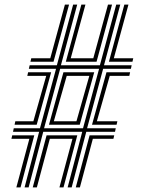

<svg xmlns="http://www.w3.org/2000/svg" viewBox="-20 -820 634 840"><path d="M87.5 0 151.2 -243.5H37L40.2 -258.8H154.8L225.2 -519H106.2L109.8 -534.5H228.8L300 -800H317.8L246.5 -534.5H417L488.5 -800H506.2L435 -534.5H556L552.8 -519H431.2L361 -258.8H486.5L483.2 -243.5H357.5L293.5 0H275.8L339.8 -243.5H169.2L105.2 0ZM172.8 -258.8H343.2L413.5 -519H243.2ZM194.2 -274.2 257.5 -503.8H392.2L328.8 -274.2ZM215.5 -289.5H314.5L370.8 -488.2H272ZM113.2 -550 116.8 -565.2H200L264 -800H282.2L214.2 -550ZM43.8 -274.2 47 -289.5H126L182.2 -488.2H99.5L103 -503.8H203.8L140.5 -274.2ZM51.5 0 108.5 -212.8H30L33.5 -228H130L69.8 0ZM268 -550 336 -800H353.8L289.5 -565.2H388.2L452.5 -800H470.2L402.5 -550ZM123.2 0 183.8 -228H318.2L257.8 0H240L297 -212.8H198L141.2 0ZM456.5 -550 524 -800H542L478 -565.2H563L559.5 -550ZM382.5 -274.2 445.8 -503.8H549.2L545.8 -488.2H460.2L403.8 -289.5H493.5L490 -274.2ZM311.5 0 372 -228H479.8L476.2 -212.8H386.2L329.5 0Z"/></svg>

Font: Big Shoulders Inline Display Thin SemiBold
Style: Regular
Weight: 600
Version: Version 2.002